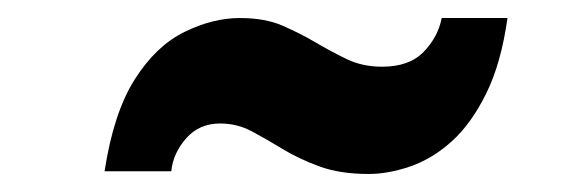

<svg xmlns="http://www.w3.org/2000/svg" viewBox="-20 -467 640 213"><path d="M96 -277Q106 -342 129.5 -379Q153 -416 184.5 -431.5Q216 -447 246 -447Q274 -447 293.5 -438.5Q313 -430 330 -420Q347 -410 364.5 -401.5Q382 -393 404 -393Q434 -393 450 -409.5Q466 -426 470 -447H543Q536 -397 519.5 -363.5Q503 -330 481.5 -310.5Q460 -291 435.5 -282.5Q411 -274 389 -274Q357 -274 334 -282.5Q311 -291 293 -302Q275 -313 259 -321.5Q243 -330 224 -330Q201 -330 186.5 -313.5Q172 -297 170 -277Z"/></svg>

Font: Mona Sans ExtraLight ExtraBold
Style: Italic
Weight: 800
Italic angle: -11.6951°
Version: Version 2.000